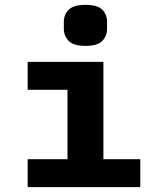

<svg xmlns="http://www.w3.org/2000/svg" viewBox="-20 -771 640 791"><path d="M332 -582Q283 -582 263 -602.5Q243 -623 243 -652V-681Q243 -711 263 -731Q283 -751 332 -751Q382 -751 401.5 -731Q421 -711 421 -681V-652Q421 -623 401.5 -602.5Q382 -582 332 -582ZM94 -115H258V-401H94V-516H406V-115H558V0H94Z"/></svg>

Font: Lilex Nerd Font
Style: Bold
Weight: 700
Designer: Mike Abbink, Paul van der Laan, Pieter van Rosmalen, Mikhael Khrustik
Foundry: Mikhael Khrustik
Version: Version 2.400; ttfautohint (v1.8.4.7-5d5b);Nerd Fonts 3.3.0